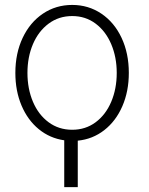

<svg xmlns="http://www.w3.org/2000/svg" viewBox="-20 -558 602 775"><path d="M451.2 -263.7Q451.2 -327.1 429 -379.6Q406.7 -432.1 366 -462.6Q325.2 -493.2 271.5 -493.2Q217.3 -493.2 176.3 -462.6Q135.3 -432.1 113 -379.9Q90.8 -327.6 90.8 -263.7Q90.8 -199.7 113 -147.2Q135.3 -94.7 176.3 -64.5Q217.3 -34.2 271.5 -34.2Q325.2 -34.2 366 -64.5Q406.7 -94.7 429 -147.2Q451.2 -199.7 451.2 -263.7ZM271.5 -538.1Q336.9 -538.1 389.2 -502.9Q441.4 -467.8 470.7 -405.3Q500 -342.8 500 -263.7Q500 -189.5 473.9 -129.4Q447.8 -69.3 400.9 -32.7Q354 3.9 293.9 9.8V197.3H239.3V8.3Q181.2 0 136.5 -36.6Q91.8 -73.2 66.9 -132.1Q42 -190.9 42 -263.7Q42 -342.8 71.5 -405.3Q101.1 -467.8 153.3 -502.9Q205.6 -538.1 271.5 -538.1Z"/></svg>

Font: Pretendard JP ExtraLight
Style: Regular
Weight: 200
Designer: Base glyphs from Inter by Rasmus Andersson; Hangeul glyphs from Noto Sans CJK(Source Han Sans) by Jang Soo-young and Kan
Foundry: Kil Hyung-jin
Version: Version 1.309